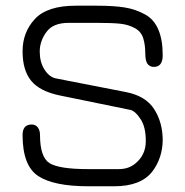

<svg xmlns="http://www.w3.org/2000/svg" viewBox="-20 -649 653 677"><path d="M174.8 -373 424.8 -324.2Q494.1 -310.5 523.9 -263.7Q553.7 -216.8 553.7 -154.3Q552.7 -91.8 517.6 -44.9Q477.5 7.8 382.8 7.8Q380.9 7.8 378.9 7.8H291Q169.9 7.8 114.7 -28.3Q59.6 -64.5 59.6 -172.9Q59.6 -210 91.8 -210Q105.5 -210 113.3 -199.7Q121.1 -189.5 121.1 -172.9Q121.1 -94.7 154.8 -73.7Q188.5 -52.7 291 -52.7H398.4Q433.6 -52.7 457 -72.3Q494.1 -102.5 494.1 -151.4Q494.1 -203.1 474.6 -230.5Q457 -257.8 438.5 -261.7L190.4 -312.5Q120.1 -327.1 89.8 -364.3Q59.6 -401.4 59.6 -468.3Q59.6 -535.2 103 -582Q146.5 -628.9 247.1 -628.9H321.3Q381.8 -628.9 420.4 -622.6Q459 -616.2 492.2 -597.7Q553.7 -563.5 553.7 -454.1Q553.7 -413.1 522.5 -413.1Q508.8 -413.1 500.5 -423.3Q492.2 -433.6 492.2 -462.4Q492.2 -491.2 484.9 -514.6Q477.5 -538.1 454.6 -550.3Q431.6 -562.5 403.8 -565.4Q376 -568.4 321.3 -568.4H221.7Q167 -568.4 143.6 -536.1Q120.1 -503.9 120.1 -467.3Q120.1 -430.7 136.2 -404.8Q152.3 -378.9 174.8 -373Z"/></svg>

Font: Jura
Style: Medium
Weight: 500
Version: Version 2.6.1